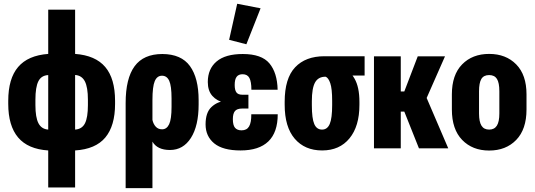

<svg xmlns="http://www.w3.org/2000/svg" viewBox="-20 -781 2816 1011"><path d="M233.9 206.1H375.5V11.2Q483.4 4.4 534.7 -57.1Q585.9 -118.7 585.9 -233.9V-249.5Q585.9 -367.2 534.2 -428.2Q482.4 -489.3 375.5 -497.1V-730H233.9V-497.1Q127.4 -489.3 75.4 -428.2Q23.4 -367.2 23.4 -250V-234.4Q23.4 -118.7 75.4 -57.1Q127.4 4.4 233.9 11.2ZM233.9 -98.6Q198.7 -101.1 182.6 -131.8Q166.5 -162.6 166.5 -227.5V-256.3Q166.5 -321.8 181.9 -352.8Q197.3 -383.8 233.9 -385.7ZM375.5 -98.6V-386.2Q410.6 -383.8 426.8 -352.8Q442.9 -321.8 442.9 -255.9V-227.5Q442.9 -162.6 427.5 -131.8Q412.1 -101.1 375.5 -98.6Z M641.6 209.5H782.7V-35.2Q794.9 -13.7 818.1 -2.4Q841.3 8.8 875 8.8Q944.8 8.8 985.4 -54.9Q1025.9 -118.7 1025.9 -230.5V-253.4Q1025.9 -370.1 980.2 -433.1Q934.6 -496.1 835 -496.6Q735.8 -496.6 688.7 -432.1Q641.6 -367.7 641.6 -238.3ZM833.5 -100.1Q813 -100.1 800.3 -113.8Q787.6 -127.4 782.7 -149.4V-253.9Q782.7 -325.2 794.9 -353.8Q807.1 -382.3 833 -382.3Q858.9 -382.3 871.1 -355.5Q883.3 -328.6 883.3 -262.7V-218.8Q883.3 -153.3 870.6 -126.7Q857.9 -100.1 833.5 -100.1Z M1246.6 11.2Q1343.8 11.2 1393.1 -36.4Q1442.4 -84 1442.4 -179.2H1303.2Q1303.7 -136.2 1291.7 -115.5Q1279.8 -94.7 1252 -94.7Q1229 -94.7 1217.5 -108.2Q1206.1 -121.6 1206.1 -153.8Q1206.1 -182.6 1217 -196Q1228 -209.5 1255.9 -209.5H1288.1V-282.2H1255.9Q1233.9 -282.2 1224.9 -294.4Q1215.8 -306.6 1215.8 -333.5Q1215.8 -363.3 1226.1 -376.7Q1236.3 -390.1 1257.3 -390.1Q1282.7 -390.1 1293.2 -370.6Q1303.7 -351.1 1303.7 -308.6H1441.9Q1439.9 -397.9 1398.7 -447.3Q1357.4 -496.6 1258.3 -496.6Q1167 -496.6 1120.6 -457.5Q1074.2 -418.5 1074.2 -349.1Q1074.2 -303.2 1098.1 -276.1Q1122.1 -249 1164.6 -238.8V-249Q1124 -246.1 1093.3 -217.3Q1062.5 -188.5 1062.5 -126Q1062.5 -63.5 1107.9 -26.1Q1153.3 11.2 1246.6 11.2ZM1277.3 -547.9 1352.1 -737.3 1229 -761.2 1186.5 -571.3Z M1676.3 11.2Q1768.1 11.2 1820.3 -52.5Q1872.6 -116.2 1872.6 -229V-244.6Q1872.6 -322.3 1846.9 -366.9Q1821.3 -411.6 1779.8 -430.2V-383.3H1899.9V-484.9H1688.5Q1588.9 -484.9 1533.9 -426.5Q1479 -368.2 1479 -245.1V-229.5Q1479 -112.3 1532 -50.5Q1585 11.2 1676.3 11.2ZM1675.8 -98.6Q1647.5 -98.6 1634.8 -127.9Q1622.1 -157.2 1622.1 -226.6V-248.5Q1622.1 -316.9 1639.2 -347.2Q1656.2 -377.4 1694.8 -377Q1709.5 -371.1 1719.2 -342.5Q1729 -314 1729 -249.5V-227.5Q1729 -158.2 1716.3 -128.4Q1703.6 -98.6 1675.8 -98.6Z M1949.2 0H2090.3V-193.4H2108.9L2186 0H2340.3L2226.6 -265.1L2323.2 -484.4H2179.7L2108.9 -299.3H2090.3V-484.4H1949.2Z M2359.4 -204.6Q2359.4 -100.1 2413.6 -44.2Q2467.8 11.7 2555.7 11.7Q2644 11.7 2698.2 -44.2Q2752.4 -100.1 2752.4 -204.6V-284.2Q2752.4 -386.7 2698.2 -441.9Q2644 -497.1 2555.7 -497.1Q2467.3 -497.1 2413.3 -441.9Q2359.4 -386.7 2359.4 -284.2ZM2502.4 -300.3Q2502.4 -344.7 2514.6 -365.2Q2526.9 -385.7 2555.7 -385.7Q2584 -385.7 2596.7 -365.5Q2609.4 -345.2 2609.4 -300.3V-183.6Q2609.4 -139.6 2596.2 -119.1Q2583 -98.6 2555.7 -98.6Q2528.3 -98.6 2515.4 -119.1Q2502.4 -139.6 2502.4 -183.6Z"/></svg>

Font: Roboto Flex
Style: wght 700 wdth 25 opsz 34 GRAD 0.00 slnt 0.00 XTRA 468 XOPQ 96 YOPQ 79 YTLC 514 YTUC 712 YTAS 750 YTDE -203.00 YTFI 738
Weight: 700
Width: 1
Designer: Berlow after Robertson
Foundry: Google
Version: Version 3.100